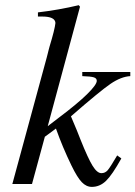

<svg xmlns="http://www.w3.org/2000/svg" viewBox="-20 -713 525 744"><path d="M434.1 -110.8 450.2 -99.1Q415 -35.6 390.9 -12.2Q366.7 11.2 335.9 11.2Q314.5 11.2 296.9 -7.1Q279.3 -25.4 256.8 -71.8Q222.2 -143.1 196.8 -214.8L153.8 -183.1L104 0H27.8L161.1 -490.2Q163.1 -497.1 164.8 -504.6Q166.5 -512.2 168.2 -518.3Q169.9 -524.4 171.9 -532.2Q192.4 -599.6 194.8 -624Q193.4 -648.9 144 -648.9H127V-665Q207 -674.3 285.2 -692.9L290 -687L165 -224.1Q186.5 -241.2 209 -257.8Q279.8 -311 317.4 -347.9Q355 -384.8 355 -399.9Q355 -409.7 343.5 -413.3Q332 -417 298.8 -418V-434.1H484.9V-418Q449.2 -416 408.4 -388.2Q367.7 -360.4 254.9 -262.2Q282.7 -197.3 292 -171.9Q321.3 -98.6 338.9 -70.3Q356.4 -42 373 -42Q387.2 -42 397 -53Q406.7 -64 434.1 -110.8Z"/></svg>

Font: Accordance
Style: Italic
Weight: 400
Italic angle: -11°
Version: Version 1.2 (build January 31, 2020) Miklal Software Solutio